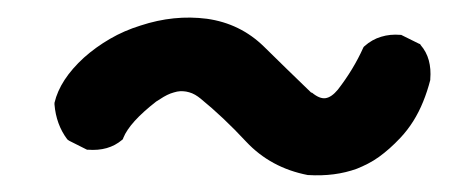

<svg xmlns="http://www.w3.org/2000/svg" viewBox="-20 -843 540 222"><path d="M335.9 -640.6Q293 -648.9 264.6 -679.2Q238.3 -707.5 211.9 -729Q209 -731.4 205.6 -733.4Q202.1 -735.4 198.7 -736.3Q195.3 -737.3 191.9 -737.5Q188.5 -737.8 184.8 -737.1Q181.2 -736.3 177.2 -734.9Q173.3 -733.4 169.2 -731Q165 -728.5 160.6 -725.6Q129.9 -701.7 122.6 -683.6L122.1 -682.1L121.1 -681.2Q105.5 -668 81.5 -669.9H80.6L79.6 -670.4L60.1 -680.2L58.6 -681.2L57.6 -682.1Q44.9 -699.2 43 -722.2V-723.1V-724.1Q49.3 -751 77.1 -776.4Q90.8 -788.6 107.2 -798.1Q123.5 -807.6 142.6 -813.5Q181.2 -826.2 219.2 -821.3Q257.8 -815.9 285.2 -789.1Q311.5 -763.2 335.9 -739.7Q336.4 -739.3 337.2 -738.5Q337.9 -737.8 338.4 -737.3Q338.9 -736.8 339.4 -736.3Q339.8 -735.8 340.8 -735.8Q349.6 -728.5 356.4 -729.5Q363.3 -730.5 370.6 -739.3Q388.7 -762.7 399.9 -787.6L400.4 -788.6L401.4 -789.6Q410.2 -797.4 420.7 -800.5Q431.2 -803.7 442.9 -802.7H443.8L444.8 -802.2L464.4 -792.5L465.8 -792L466.3 -791Q473.1 -783.2 475.8 -773.2Q478.5 -763.2 477.5 -751.5V-751V-750.5Q474.1 -737.3 469.2 -725.3Q464.4 -713.4 457.8 -702.9Q451.2 -692.4 442.9 -683.6Q436.5 -676.8 430.4 -671.4Q424.3 -666 418.2 -661.6Q412.1 -657.2 405.5 -653.8Q398.9 -650.4 392.6 -647.9Q367.2 -638.7 336.4 -640.6Z"/></svg>

Font: NaikaiFont
Style: SemiBold
Weight: 600
Version: Version 1.89